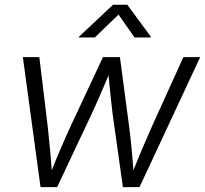

<svg xmlns="http://www.w3.org/2000/svg" viewBox="-20 -771 845 791"><path d="M147 0 74.2 -535.6H142.1L176.8 -248Q181.6 -203.6 186.3 -153.3Q190.9 -103 194.8 -45.4H183.6Q205.6 -101.6 227.1 -151.9Q248.5 -202.1 269.5 -248L404.3 -535.6H474.1L512.2 -248Q518.1 -203.6 522.7 -153.3Q527.3 -103 531.2 -45.4H519.5Q542 -101.6 563.2 -151.6Q584.5 -201.7 605 -248L735.4 -535.6H804.7L554.7 0H486.3L443.8 -302.7Q440.4 -331.5 437 -362.5Q433.6 -393.6 430.4 -426.3Q427.2 -459 424.3 -492.2H440.4Q426.8 -459 412.8 -426.5Q398.9 -394 385.3 -363Q371.6 -332 357.9 -302.2L215.3 0ZM370.6 -616.7H304.7L305.2 -619.6L445.8 -751.5H504.4L601.6 -619.6L601.1 -616.7H534.2L468.3 -710.9Z"/></svg>

Font: Inter 20pt Light
Style: Italic
Weight: 300
Italic angle: -9.3988°
Version: Version 4.001;git-66647c0bb